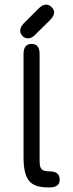

<svg xmlns="http://www.w3.org/2000/svg" viewBox="-20 -820 319 840"><path d="M197.3 0H190.4Q128.9 0 106 -30.3Q83 -60.5 83 -129.9V-584Q83 -627.9 118.2 -627.9Q153.3 -627.9 153.3 -584V-115.2Q153.3 -88.9 162.1 -79.6Q170.9 -70.3 197.3 -70.3Q241.2 -70.3 241.2 -34.2Q241.2 0 197.3 0ZM181.6 -799.8Q194.3 -799.8 205.6 -789.1Q216.8 -778.3 216.8 -765.6Q216.8 -752 202.1 -735.4L134.8 -668.9Q120.1 -652.3 102.5 -652.3Q87.9 -652.3 78.1 -663.1Q68.4 -673.8 68.4 -685.5Q68.4 -700.2 82 -715.8L150.4 -784.2Q167 -799.8 181.6 -799.8Z"/></svg>

Font: Jura
Style: DemiBold
Weight: 600
Version: Version 2.4